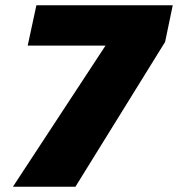

<svg xmlns="http://www.w3.org/2000/svg" viewBox="-20 -708 675 728"><path d="M29 0 380 -535H85L118 -688H635L606 -549L266 0Z"/></svg>

Font: Saira ExtraBold
Style: Italic
Weight: 800
Italic angle: -12°
Designer: Hector Gatti with collaboration of the Omnibus-Type team
Foundry: Omnibus-Type
Version: Version 1.100; ttfautohint (v1.8.3)